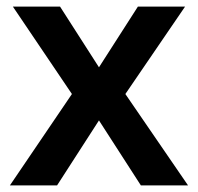

<svg xmlns="http://www.w3.org/2000/svg" viewBox="-20 -562 600 582"><path d="M198 -277 19 -542H162L280 -358L398 -542H541L360 -277L550 0H407L280 -197L153 0H10Z"/></svg>

Font: Noto Sans Thai SemiBold
Style: Regular
Weight: 600
Version: Version 2.001